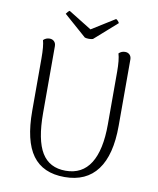

<svg xmlns="http://www.w3.org/2000/svg" viewBox="-94 -936 840 1022"><g transform="rotate(10 325.5 -425.0)"><path d="M562 -305Q562 -148 502 -67.5Q442 13 325 13Q208 13 151.5 -64.5Q95 -142 95 -305V-587Q95 -655 86 -685Q100 -699 120 -699Q135 -699 144.5 -689.5Q154 -680 154 -664V-303Q154 -157 195.5 -89Q237 -21 325 -21Q414 -21 459 -92.5Q504 -164 504 -303V-587Q504 -652 494 -685Q508 -699 528 -699Q543 -699 552.5 -689.5Q562 -680 562 -664ZM325 -734Q312 -734 303 -737L181 -844Q184 -849 189.5 -855Q195 -861 199 -863L325 -785L450 -863Q455 -861 460.5 -855Q466 -849 468 -844L347 -737Q338 -734 325 -734Z"/></g></svg>

Font: Arima Madurai Light
Style: Regular
Weight: 300
Designer: Joana Correia and Natanael Gama
Foundry: NDISCOVER
Version: Version 1.020